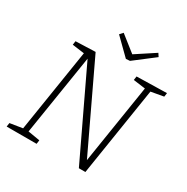

<svg xmlns="http://www.w3.org/2000/svg" viewBox="-197 -1056 1188 1223"><g transform="rotate(30 397.5 -445.0)"><path d="M574 -690 795 -695 791 -667 690 -649 700 -660 596 0H548L242 -643L249 -644L152 -34L146 -44L241 -28L237 0H17L21 -28L122 -44L112 -34L211 -660L218 -649L121 -662L125 -690L270 -695L571 -61L565 -60L660 -661L667 -649L570 -662ZM619 -890 634 -867 488 -755 459 -753 343 -867 364 -890 492 -789H465Z"/></g></svg>

Font: Bitter Thin Light
Style: Italic
Weight: 300
Italic angle: -9°
Version: Version 2.002